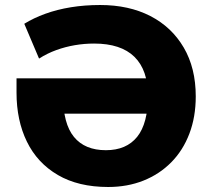

<svg xmlns="http://www.w3.org/2000/svg" viewBox="-20 -736 847 767"><path d="M412 11Q293 11 211 -37Q129 -85 87.5 -170Q46 -255 46 -366V-423H618V-282H184L232 -353Q232 -242 275.5 -189Q319 -136 403 -136Q485 -136 528 -189.5Q571 -243 571 -353Q571 -456 517 -509Q463 -562 356 -562Q317 -562 279 -555.5Q241 -549 205 -536Q169 -523 136 -502L77 -641Q114 -664 161 -681Q208 -698 263 -707Q318 -716 380 -716Q495 -716 580.5 -672Q666 -628 714 -546Q762 -464 762 -351Q762 -269 736.5 -202Q711 -135 664 -87.5Q617 -40 553 -14.5Q489 11 412 11Z"/></svg>

Font: Nunito Sans 12pt ExtraLight 12pt Black
Style: Regular
Weight: 900
Version: Version 3.101;gftools[0.9.27]